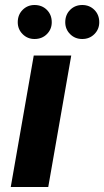

<svg xmlns="http://www.w3.org/2000/svg" viewBox="-20 -748 417 768"><path d="M23 0 115 -526H265L173 0ZM118 -592Q90 -592 70.5 -611.5Q51 -631 51 -659Q51 -689 70.5 -708.5Q90 -728 118 -728Q148 -728 167.5 -708.5Q187 -689 187 -659Q187 -631 167.5 -611.5Q148 -592 118 -592ZM309 -592Q280 -592 260.5 -611.5Q241 -631 241 -659Q241 -689 260.5 -708.5Q280 -728 309 -728Q338 -728 357.5 -708.5Q377 -689 377 -659Q377 -631 357.5 -611.5Q338 -592 309 -592Z"/></svg>

Font: DM Sans 9pt Black
Style: Italic
Weight: 900
Italic angle: -10°
Version: Version 4.004;gftools[0.9.30]